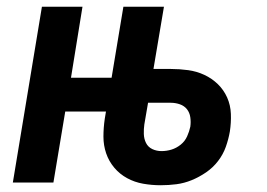

<svg xmlns="http://www.w3.org/2000/svg" viewBox="-20 -540 790 568"><path d="M18 0 104 -520H224L190 -310H370L353 -210H173L138 0ZM455 8Q429 8 403.5 3.5Q378 -1 356 -13Q334 -25 318 -44Q302 -63 294 -86.5Q286 -110 286 -136Q286 -162 290 -189L345 -520H465L434 -336H485Q511 -336 536.5 -332.5Q562 -329 584.5 -318.5Q607 -308 624.5 -291Q642 -274 652 -251.5Q662 -229 663 -203Q664 -177 660 -151Q656 -128 648 -105.5Q640 -83 625 -63.5Q610 -44 589.5 -30Q569 -16 547 -7Q525 2 502 5Q479 8 455 8Q455 8 455 8Q455 8 455 8ZM458 -93Q473 -93 487.5 -97.5Q502 -102 514.5 -112Q527 -122 533.5 -136.5Q540 -151 543 -165Q545 -179 543 -193Q541 -207 533 -217Q525 -227 512 -231.5Q499 -236 485 -236H418L407 -172Q405 -158 405.5 -143.5Q406 -129 412 -117Q418 -105 430.5 -99Q443 -93 458 -93Z"/></svg>

Font: Zed Sans Extended
Style: Bold Italic
Weight: 700
Width: 7
Italic angle: -9°
Designer: Belleve Invis
Foundry: Belleve Invis
Version: Version 1.0.0; ttfautohint (v1.8.4)